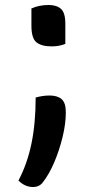

<svg xmlns="http://www.w3.org/2000/svg" viewBox="-20 -549 390 770"><path d="M242 -373Q218 -363 187 -363Q147 -363 126.5 -379Q106 -395 106 -446V-515Q137 -529 175 -529Q207 -529 224.5 -513.5Q242 -498 242 -454ZM112 201Q80 201 54 175Q89 109 106 27.5Q123 -54 123 -158Q152 -166 179 -166Q210 -166 227 -151.5Q244 -137 244 -99Q244 -53 231 0.5Q218 54 197.5 102Q177 150 152 182Q138 201 112 201Z"/></svg>

Font: Recursive Sn Csl St Med
Style: Regular
Weight: 500
Version: Version 1.079;hotconv 1.0.112;makeotfexe 2.5.65598; ttfautoh